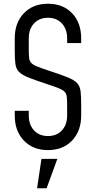

<svg xmlns="http://www.w3.org/2000/svg" viewBox="-20 -786 512 1026"><path d="M236.2 16Q156.2 16 107.5 -35Q58.8 -86 58.8 -169V-194H133.8V-169Q133.8 -119.5 161.8 -89.2Q189.8 -59 236.2 -59Q282.8 -59 310.8 -89.2Q338.8 -119.5 338.8 -169V-225Q338.8 -252.6 336.8 -268.8Q334.9 -284.9 325.9 -294.8Q317 -304.8 295.9 -313.6Q274.8 -322.4 236.2 -335Q169.8 -356.8 133.2 -371.3Q96.8 -385.9 81 -402.5Q65.2 -419.1 62 -446.2Q58.8 -473.2 58.8 -520V-581Q58.8 -664.5 107.5 -715.2Q156.2 -766 236.2 -766Q316.8 -766 365.2 -715.2Q413.8 -664.5 413.8 -581V-556H338.8V-581Q338.8 -630.5 310.8 -660.8Q282.8 -691 236.2 -691Q189.8 -691 161.8 -660.8Q133.8 -630.5 133.8 -581V-520Q133.8 -492.4 135.7 -476.2Q137.6 -460.1 146.6 -450.2Q155.5 -440.2 176.7 -431.4Q197.9 -422.6 236.2 -410Q302.8 -388.2 339.2 -373.7Q375.8 -359.1 391.5 -342.5Q407.2 -325.9 410.5 -299Q413.8 -272.1 413.8 -225V-169Q413.8 -86 365.2 -35Q316.8 16 236.2 16ZM178.2 220 201.5 62.8H286.5L229 220Z"/></svg>

Font: Mohave Light
Style: Regular
Weight: 300
Designer: Gumpita Rahayu
Foundry: Tokotype
Version: Version 2.003